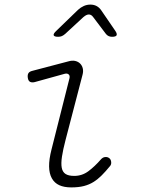

<svg xmlns="http://www.w3.org/2000/svg" viewBox="-20 -805 640 835"><path d="M131 -448Q119 -445 111 -449Q103 -453 101 -466Q99 -479 103.5 -486.5Q108 -494 121 -497L277 -538Q294 -543 307 -540Q320 -537 328.5 -528.5Q337 -520 340 -507.5Q343 -495 339 -480L265 -196Q254 -154 249.5 -124Q245 -94 248.5 -75.5Q252 -57 265 -48.5Q278 -40 303 -40Q337 -40 364.5 -60.5Q392 -81 419 -112Q427 -121 437 -122Q447 -123 454 -118Q462 -113 463.5 -101Q465 -89 457 -81Q439 -59 422 -42Q405 -25 386.5 -13.5Q368 -2 345 4Q322 10 290 10Q259 10 238 0.5Q217 -9 205.5 -29.5Q194 -50 193.5 -81Q193 -112 204 -155L282 -464Q285 -476 278.5 -481.5Q272 -487 261 -484ZM233 -645Q216 -645 213.5 -651.5Q211 -658 225 -671L319 -762Q331 -773 344.5 -779Q358 -785 373 -785Q388 -785 399.5 -779Q411 -773 419 -762L482 -670Q490 -658 487 -651.5Q484 -645 467 -645Q459 -645 452.5 -648Q446 -651 441 -657L385 -731Q377 -742 366.5 -742Q356 -742 343 -731L264 -658Q256 -651 249 -648Q242 -645 233 -645Z"/></svg>

Font: Maple Mono NL Thin
Style: Italic
Weight: 250
Italic angle: -10°
Monospace: yes
Designer: subframe7536
Version: Version 7.000